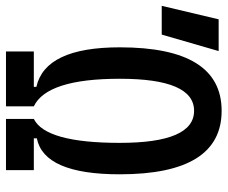

<svg xmlns="http://www.w3.org/2000/svg" viewBox="-78 -664 743 626"><g transform="rotate(90 293.0 -351.5)"><path d="M148.4 0V-90.8H263.7V-99.1Q134.8 -127.9 134.8 -371.1Q134.8 -703.1 341.8 -703.1Q548.8 -703.1 548.8 -371.1Q548.8 -124 431.6 -100.6V-90.8H535.2V0H368.2V-90.8Q446.3 -129.4 446.3 -371.1Q446.3 -613.3 341.8 -613.3Q237.3 -613.3 237.3 -371.1Q237.3 -133.8 327.1 -90.8V0ZM-0.5 -507.8 43.5 -693.4H147L93.3 -507.8Z"/></g></svg>

Font: Caskaydia Cove
Style: Regular
Weight: 400
Monospace: yes
Designer: Aaron Bell
Foundry: Saja Typeworks
Version: Version 4.300; ttfautohint (v1.8.3)